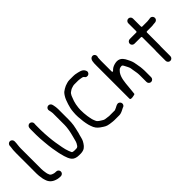

<svg xmlns="http://www.w3.org/2000/svg" viewBox="76 -1691 2831 2831"><g transform="rotate(-45 1491.5 -275.5)"><path d="M72.5 -653V-638C72.5 -637.4 72.4 -636.3 72.3 -635.5C65.1 -599.6 62.5 -554.8 62.5 -511V-85C62.5 -54.7 66.4 -18.8 72.2 7.3C72.3 7.6 72.4 8.1 72.4 8.5L74.4 25.3C76.5 38.8 82.4 53.8 86 66.6C102.6 124.7 141.2 161.2 197.8 180.1L223.3 187.9C240.1 191.8 259.4 194.5 280 194.5H289C316.3 194.5 338.5 172.5 338.5 145.5C338.5 118.5 316.3 96.5 289 96.5H280C275.3 96.5 271.4 96.2 264.3 95.5C259.8 95.4 253.3 94.6 247.3 92.9L229.3 86.9C220.1 84.3 211.2 80.7 203.2 74.5C187.1 65.5 182.1 44.9 178.3 33.3C177.1 30.5 172.1 22.3 171.5 10.2L168.7 -5.8C164.5 -29 160.5 -59.3 160.5 -85V-511C160.5 -562 170.5 -601.6 170.5 -644V-653C170.5 -679.2 147.8 -702.5 122 -702.5C96.1 -702.5 72.5 -678.9 72.5 -653Z M482.6 -672C471.8 -662.9 466 -652 464.4 -638.7L463.5 -628C462.8 -619.1 462.5 -611.2 462.5 -605V-496C462.5 -430.1 466.9 -397.5 472.5 -328.9C475.6 -277.2 483.3 -224.1 489.4 -181.7C493.3 -152.6 503.4 -109 508.3 -78.1C513.9 -47 519.7 -32.4 526.1 -7L532.1 16.7C543.8 56.7 559.1 93.4 579.9 120.4C602.8 150 643.6 166.5 699 166.5H737C755.6 166.5 772.7 161.7 788.2 157.1C833.5 142 859 102.5 884.1 57.9C900.7 27.8 908 -26.8 923.1 -68.9C927.8 -85.2 934.4 -123.6 941 -145.4C945.6 -164.1 948.4 -182.9 952.7 -204.3C958.6 -239.6 960.5 -282.3 960.5 -323L960.5 -536C960.5 -551 959.2 -562.7 957.6 -577.2L954.7 -593.8C947.9 -631.9 945 -655.5 921.2 -667.9C893 -682.6 865.9 -670.1 854.4 -647.8C842.3 -624.4 855.2 -605.2 858.4 -579.6L860.4 -563.6C861.1 -557.7 862.5 -552.4 862.5 -547V-302C862.5 -276.2 859.6 -245.7 855.3 -220L851.4 -194.1C851.3 -193.8 851.2 -193.3 851.1 -193C845.1 -168.7 839 -127.4 829.9 -100.2C823.2 -78.7 814.4 -40.5 807 -13.5C799.7 10 794.3 19.1 782.7 36.5C775.5 49.7 763.7 68.5 737 68.5H691C680.6 68.5 657 63.9 652.8 55.6C646.3 42.6 640.3 27.9 634.4 12.6C619.6 -24.3 613.5 -54.4 604.7 -96.5C589.5 -175.8 577.3 -245.1 569.5 -336.1C565.6 -401.7 560.5 -433.7 560.5 -496V-605C560.5 -609 560.9 -614.2 561.6 -619.3L562.5 -630.1C565.7 -669.4 517.8 -701.8 482.6 -672Z M1647.4 127.3C1665.8 122.1 1676 115.1 1683.3 100.4C1697.5 72 1681.8 44.9 1661.4 34.7C1631.7 19.8 1604.8 40.1 1576.6 54.2C1564.3 60.3 1550.9 63.8 1543.9 68.4C1542.3 69.5 1539.5 70.5 1537 70.5H1418C1411 70.5 1403.7 68.1 1397.6 67.4L1379.6 65.4C1358 63 1329.5 61.2 1309.2 45.8C1298.3 38 1288 32.7 1273.9 23.9C1264.4 18.8 1255.4 9.7 1251.2 6.5C1239.5 -1.9 1232.8 -12.4 1229.3 -21.5C1223.1 -37.8 1213.7 -54.8 1207.9 -78C1201.1 -105.6 1198.1 -128.1 1192.7 -157.9C1186.5 -195.1 1183.5 -249.7 1183.5 -293C1183.5 -306.2 1185.2 -321.3 1186.5 -339C1190.3 -384 1198.6 -415.1 1209 -452.6C1215.7 -473.8 1232.3 -513.8 1238.3 -530.3C1238.4 -530.8 1238.8 -531.6 1239.2 -532.2L1247.2 -546.2C1253.1 -556.6 1258.8 -567.7 1268.5 -575C1285.9 -588 1310.9 -606.9 1340 -613.2C1347.5 -615.3 1363.9 -622.5 1380 -622.5H1458.7C1459.6 -622.7 1465 -623.3 1470.2 -622.3L1488.3 -620.4C1498.1 -619.4 1508.8 -616.5 1517 -616.5C1525.9 -616.5 1557.6 -609.6 1563.7 -599.4C1572.4 -585 1581.2 -576.9 1596.9 -573.2C1625.2 -566.4 1650.6 -584.7 1656.5 -609.5C1660.2 -625 1653.6 -641.3 1645.4 -654.4C1619.7 -696.4 1568.7 -704.2 1501.1 -717.6L1481.5 -719.6C1472.1 -720.9 1463.8 -720.5 1454 -720.5H1380C1361.3 -720.5 1344.9 -717 1328.5 -712C1293.8 -702.5 1272.2 -693.8 1243.4 -676.3C1214.6 -659.3 1197.4 -646.6 1180.3 -622L1166.4 -601.1C1147 -571.9 1128.4 -522.2 1116 -481.4C1102.3 -436.4 1091.8 -399.9 1088.5 -347.2C1085.6 -303.8 1083.8 -288.4 1086.5 -243.8C1091.1 -172.5 1098.4 -114.8 1113.2 -55.9C1119 -29.7 1130.5 -7.5 1139.6 17.2C1161.4 62.9 1194.9 89.5 1239.8 117.5L1251.9 125.6C1269.6 137.4 1287 145.7 1305.4 151C1329.2 157.8 1356.4 161.7 1385.4 164.6L1401.6 166.6C1410.5 167.7 1419.9 168.5 1432 168.5H1535C1548.8 168.5 1558.8 165.6 1568.7 162.9C1593.9 156.1 1620.1 141.1 1647.4 127.3Z M2213 153.5C2239.2 153.5 2262.5 130.8 2262.5 105V-35C2262.5 -62.5 2258.7 -84.5 2256.6 -113.5C2251.6 -142.9 2243.8 -193 2236.8 -225.2C2227.4 -262.8 2212.1 -294.2 2195 -326.1L2181.1 -351.8C2155.7 -393.8 2117.3 -426.8 2052.6 -419.6C2008.8 -413.3 1971.7 -398.1 1946 -374.3C1942.6 -370.4 1936.6 -364.3 1931.2 -359.6C1912.6 -343.3 1910.5 -369 1910.5 -369L1910.5 -593C1910.5 -612.4 1911.4 -634.3 1913.5 -649.9V-652C1913.5 -653.5 1913.9 -655.4 1914.5 -656.9C1933.7 -701.7 1896.2 -745.6 1852.6 -726.1C1814.1 -708.9 1812.5 -652.1 1812.5 -591V104C1812.5 133.8 1901.5 112.6 1912.9 105.1C1912.9 104.9 1914.7 95.7 1915.5 84.1C1918.4 43.3 1922.4 32.4 1926.5 -26C1935.6 -123.6 1941.5 -208.9 1985.9 -272.3C1995.9 -285.6 2006.8 -295.3 2014.6 -304.2C2023.9 -314.9 2049.7 -322.5 2067 -322.5L2072 -322.5C2082.9 -322.5 2092.4 -310.1 2096.1 -302.8C2104.5 -287.3 2112.9 -271.1 2121.3 -254.4C2125.4 -245.4 2129.2 -237.6 2133.2 -229.6C2142.5 -210.8 2145.1 -186.5 2148.4 -162.7C2154.3 -118.6 2164.5 -87.6 2164.5 -38V105C2164.5 131.1 2186.9 153.5 2213 153.5Z M2804 -517.5H2697C2691.6 -517.5 2684.5 -522.4 2684.5 -530V-698C2684.5 -724.2 2662.1 -746.5 2635.5 -746.5C2608.9 -746.5 2586.5 -724.2 2586.5 -698V-530C2586.5 -524.6 2581.6 -517.5 2574 -517.5H2437C2410.1 -517.5 2387.5 -494.6 2387.5 -468C2387.5 -441.6 2409.9 -419.5 2437 -419.5H2574C2580.8 -419.5 2586.5 -413.8 2586.5 -407V-142C2586.5 -130.8 2584.5 -118 2584.5 -110V84C2584.5 111.3 2606.5 133.5 2633.5 133.5C2660.5 133.5 2682.5 111.3 2682.5 84V-110C2682.5 -120.9 2684.5 -133 2684.5 -142V-407C2684.5 -413.8 2690.2 -419.5 2697 -419.5H2795C2810.5 -419.5 2822.1 -420.5 2834.3 -423.2C2835 -423.4 2836.1 -423.5 2837 -423.5H2840C2850.4 -423.5 2860.5 -425.5 2870.9 -426.4L2881.2 -427.4C2893.7 -430.1 2904.3 -436.6 2912.2 -448.1C2936.1 -482.7 2906.5 -531.7 2864.1 -524.7L2854.1 -522.9C2853 -522.5 2849 -521.5 2846 -521.5C2831.5 -521.5 2817.6 -517.5 2804 -517.5Z"/></g></svg>

Font: Smoothie
Style: Light
Weight: 400
Foundry: Cannot Into Space Fonts
Version: Version 0.8